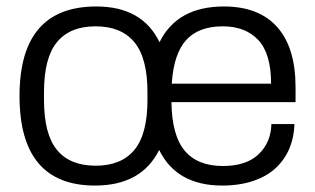

<svg xmlns="http://www.w3.org/2000/svg" viewBox="-20 -558 968 590"><path d="M272 12.2Q40 12.2 40 -263.2Q40 -538.1 275.9 -538.1Q417.5 -538.1 470.2 -428.2Q524.4 -538.1 668 -538.1Q775.4 -538.1 831.8 -474.9Q888.2 -411.6 888.2 -290V-244.1H506.8Q508.3 -141.1 547.9 -94.5Q587.4 -47.9 665 -47.9Q736.8 -47.9 774.7 -84Q812.5 -120.1 814 -176.8H884.8Q883.8 -137.2 869.9 -103.3Q856 -69.3 829.3 -43.5Q802.7 -17.6 760 -2.7Q717.3 12.2 663.1 12.2Q522.5 12.2 469.2 -97.2Q414.6 12.2 272 12.2ZM507.8 -300.8H813Q813 -393.6 773.4 -435.3Q733.9 -477.1 665 -477.1Q590.3 -477.1 552 -434.8Q513.7 -392.6 507.8 -300.8ZM273.9 -48.8Q352.5 -48.8 392.8 -97.2Q433.1 -145.5 433.1 -251V-274.9Q433.1 -379.9 392.8 -428.5Q352.5 -477.1 273.9 -477.1Q194.8 -477.1 155 -428.5Q115.2 -379.9 115.2 -274.9V-251Q115.2 -146 155 -97.4Q194.8 -48.8 273.9 -48.8Z"/></svg>

Font: Archivo Light
Style: Regular
Weight: 300
Designer: Hector Gatti
Foundry: Omnibus-Type
Version: Version 2.001